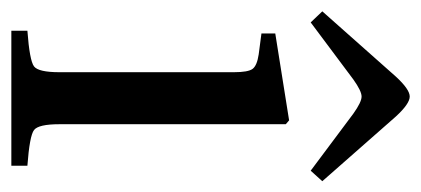

<svg xmlns="http://www.w3.org/2000/svg" viewBox="-230 -534 760 347"><g transform="rotate(90 150.5 -360.0)"><path d="M-3 -562 115 -695Q138 -720 151 -720Q164 -720 187 -695L304 -562L285 -541L182 -618Q161 -633 151 -633Q141 -633 120 -618L17 -541ZM32 0V-29Q86 -33 96.5 -41Q107 -49 107 -87V-402Q107 -428 101 -436Q95 -444 75 -447L37 -452V-477L194 -502L201 -496V-87Q201 -49 211.5 -41Q222 -33 276 -29V0Z"/></g></svg>

Font: Linguistics Pro
Style: Regular
Weight: 400
Designer: Stefan Peev, Context Ltd
Foundry: Stefan Peev, Context Ltd
Version: Version 001.000